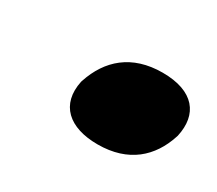

<svg xmlns="http://www.w3.org/2000/svg" viewBox="-52 -436 419 371"><g transform="rotate(30 157.5 -250.5)"><path d="M99 -251 98 -248C86 -191 122 -159 186 -159C255 -159 294 -196 311 -248L312 -251C324 -305 296 -342 226 -342C157 -342 117 -305 99 -251Z"/></g></svg>

Font: LT Wave Black
Style: Italic
Weight: 900
Designer: Daniel Lyons
Version: Version 2.5 (Glyphs App)